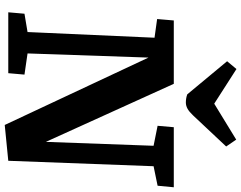

<svg xmlns="http://www.w3.org/2000/svg" viewBox="-124 -881 1020 812"><g transform="rotate(90 386.0 -475.0)"><path d="M580 -159 596.5 -614.5 512 -631.5 518 -700H772L765.5 -631.5L683 -614.5L660 0L508.5 15L223.5 -593L206 -81.5L295.5 -68.5L289.5 0H32L38 -68.5L115.5 -81.5L139.5 -618.5L60.5 -629.5L66.5 -700H334.5ZM239 -925.5 272 -965 418.5 -871 570.5 -964 599.5 -921.5 468 -781.5Q453 -765.5 440 -758.2Q427 -751 413.5 -751Q404.5 -751 395.8 -752.5Q387 -754 379 -757Z"/></g></svg>

Font: Literata
Style: Italic
Weight: 400
Italic angle: -2°
Designer: Latin by Veronika Burian and Jose Scaglione. Greek by Irene Vlachou. Cyrillic by Vera Evstafieva
Foundry: TypeTogether
Version: Version 3.103;gftools[0.9.29]